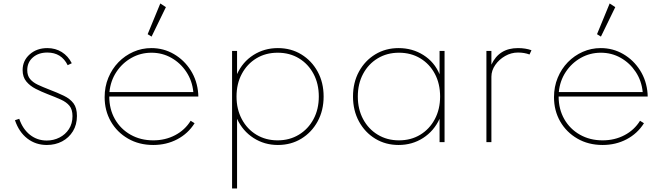

<svg xmlns="http://www.w3.org/2000/svg" viewBox="-20 -798 3728 1078"><path d="M243 16Q290.5 16 328.8 -4.2Q367 -24.5 389.5 -61.2Q412 -98 412 -147Q412 -192 392.8 -217.8Q373.5 -243.5 338.2 -260.5Q303 -277.5 254.5 -296Q219.5 -309.5 192 -322.5Q164.5 -335.5 148.8 -354.5Q133 -373.5 133 -404Q133 -448 164.5 -475.5Q196 -503 245.5 -503Q325 -503 360 -432L383 -443Q362.5 -483.5 326.8 -505.8Q291 -528 246 -528Q186.5 -528 146.8 -492.8Q107 -457.5 107 -404.5Q107 -365.5 127.8 -340.5Q148.5 -315.5 180.5 -299.2Q212.5 -283 246 -270Q290.5 -253 322 -238.8Q353.5 -224.5 370.2 -203.8Q387 -183 387 -146Q387 -104 367 -73.2Q347 -42.5 314 -25.8Q281 -9 242.5 -9Q189 -9 148.2 -41.2Q107.5 -73.5 88 -131L64 -123Q86.5 -56.5 133.5 -20.2Q180.5 16 243 16Z M840.5 16Q914.5 16 975.2 -16Q1036 -48 1072.5 -106L1050.5 -120Q1018.5 -68 963.2 -39Q908 -10 840.5 -10Q769 -10 713 -41.8Q657 -73.5 625.2 -129.2Q593.5 -185 593.5 -256H1093.5Q1093.5 -265.5 1093 -271.5Q1087.5 -345 1050.8 -403Q1014 -461 956.2 -494.5Q898.5 -528 830 -528Q776.5 -528 729 -507Q681.5 -486 645.2 -448.8Q609 -411.5 588.2 -361.2Q567.5 -311 567.5 -252.5Q567.5 -177 602.2 -116.2Q637 -55.5 698.8 -19.8Q760.5 16 840.5 16ZM594.5 -281Q600.5 -344 633.5 -394Q666.5 -444 718 -473Q769.5 -502 830.5 -502Q891.5 -502 942.5 -473Q993.5 -444 1026.5 -394Q1059.5 -344 1065.5 -281ZM831 -592.5 911.5 -758 880 -778.5 809 -606Z M1283 260H1311V-131Q1342.5 -62.5 1403.5 -23.2Q1464.5 16 1540 16Q1614 16 1672 -19.5Q1730 -55 1763.5 -116.5Q1797 -178 1797 -256Q1797 -334.5 1763.5 -395.8Q1730 -457 1672 -492.5Q1614 -528 1540 -528Q1464 -528 1403 -489.2Q1342 -450.5 1311 -382V-512H1283ZM1539 -10Q1472 -10 1419.8 -41.5Q1367.5 -73 1337.8 -128.8Q1308 -184.5 1308 -256Q1308 -328 1337.8 -383.5Q1367.5 -439 1419.5 -470.5Q1471.5 -502 1539 -502Q1606.5 -502 1658.5 -470.5Q1710.5 -439 1740.2 -383.5Q1770 -328 1770 -256Q1770 -184.5 1740.2 -129Q1710.5 -73.5 1658.2 -41.8Q1606 -10 1539 -10Z M2218 16Q2294.5 16 2355.5 -23.2Q2416.5 -62.5 2448 -131V0H2476V-512H2448V-381Q2419.5 -449.5 2357.5 -488.8Q2295.5 -528 2218 -528Q2145 -528 2087 -492.8Q2029 -457.5 1995.5 -396.2Q1962 -335 1962 -256Q1962 -177.5 1995.5 -116Q2029 -54.5 2087 -19.2Q2145 16 2218 16ZM2220 -10Q2153 -10 2100.8 -41.8Q2048.5 -73.5 2018.8 -129Q1989 -184.5 1989 -256Q1989 -328 2018.8 -383.5Q2048.5 -439 2100.8 -470.5Q2153 -502 2220 -502Q2287.5 -502 2339.8 -470.5Q2392 -439 2421.5 -383.5Q2451 -328 2451 -256Q2451 -184.5 2421.2 -128.8Q2391.5 -73 2339.5 -41.5Q2287.5 -10 2220 -10Z M2711 0H2739V-367Q2739 -402 2760.5 -433Q2782 -464 2816 -483.5Q2850 -503 2888 -503Q2924 -503 2953 -492L2964 -516Q2930.5 -528 2888 -528Q2782 -528 2739 -435V-512H2711Z M3363.5 16Q3437.5 16 3498.2 -16Q3559 -48 3595.5 -106L3573.5 -120Q3541.5 -68 3486.2 -39Q3431 -10 3363.5 -10Q3292 -10 3236 -41.8Q3180 -73.5 3148.2 -129.2Q3116.5 -185 3116.5 -256H3616.5Q3616.5 -265.5 3616 -271.5Q3610.5 -345 3573.8 -403Q3537 -461 3479.2 -494.5Q3421.5 -528 3353 -528Q3299.5 -528 3252 -507Q3204.5 -486 3168.2 -448.8Q3132 -411.5 3111.2 -361.2Q3090.5 -311 3090.5 -252.5Q3090.5 -177 3125.2 -116.2Q3160 -55.5 3221.8 -19.8Q3283.5 16 3363.5 16ZM3117.5 -281Q3123.5 -344 3156.5 -394Q3189.5 -444 3241 -473Q3292.5 -502 3353.5 -502Q3414.5 -502 3465.5 -473Q3516.5 -444 3549.5 -394Q3582.5 -344 3588.5 -281ZM3354 -592.5 3434.5 -758 3403 -778.5 3332 -606Z"/></svg>

Font: Spartan Thin
Style: Regular
Weight: 100
Designer: Matt Bailey, Mirko Velimirovic
Foundry: Matt Bailey
Version: Version 1.003; ttfautohint (v1.8.3)